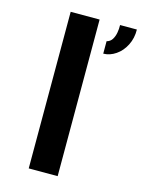

<svg xmlns="http://www.w3.org/2000/svg" viewBox="-107 -752 606 816"><g transform="rotate(15 196.0 -344.5)"><path d="M101 0V-689H228.3V0ZM280.7 -553V-607.7Q296 -611.7 304.2 -624.2Q312.3 -636.7 315.7 -654.3Q319 -672 318.3 -689H392.3Q393 -651 377.3 -620Q361.7 -589 335.5 -571.2Q309.3 -553.3 280.7 -553Z"/></g></svg>

Font: Vivano Light
Style: Regular
Weight: 300
Designer: Joe Prince, Josias Burgherr
Version: Version 2.064;September 19, 2022;FontCreator 14.0.0.2877 64-